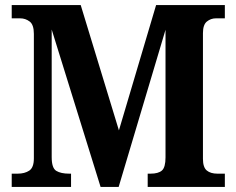

<svg xmlns="http://www.w3.org/2000/svg" viewBox="-20 -734 928 754"><path d="M26 0V-52H49Q77 -52 95 -64Q113 -76 113 -112V-601Q113 -637 96.5 -649.5Q80 -662 59 -662H26V-714H297L447 -222L593 -714H863V-662H828Q808 -662 792.5 -649.5Q777 -637 777 -604V-110Q777 -77 792 -64.5Q807 -52 834 -52H863V0H560V-52H571Q602 -52 616 -64.5Q630 -77 630 -116V-617L446 0H375L183 -618V-117Q183 -74 201 -63Q219 -52 252 -52H259V0Z"/></svg>

Font: Noto Serif Khmer SemiCondensed
Style: Bold
Weight: 700
Width: 4
Designer: Danh Hong and the Monotype Design Team
Foundry: Monotype Imaging Inc.
Version: Version 2.004; ttfautohint (v1.8.4.7-5d5b)